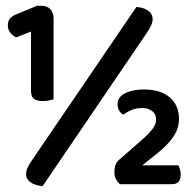

<svg xmlns="http://www.w3.org/2000/svg" viewBox="-20 -637 669 663"><path d="M87 -528 36 -508Q25 -513 16 -523.5Q7 -534 7 -550Q7 -564 14.5 -573Q22 -582 35 -587L108 -617H123Q143 -617 154 -605Q165 -593 165 -573V-294Q159 -292 149 -290Q139 -288 129 -288Q109 -288 98 -295Q87 -302 87 -325ZM477 -328Q534 -328 566 -301Q598 -274 598 -226Q598 -195 580 -167Q562 -139 525 -109L471 -66H596Q599 -60 601.5 -52Q604 -44 604 -34Q604 -1 574 -1H394Q386 -8 380.5 -18Q375 -28 375 -41Q375 -71 390 -84L470 -154Q497 -178 508 -193.5Q519 -209 519 -224Q519 -243 505.5 -253.5Q492 -264 471 -264Q450 -264 434 -257Q418 -250 405 -241Q397 -246 391.5 -255Q386 -264 386 -278Q386 -302 412 -315Q438 -328 477 -328ZM451 -613Q476 -611 491 -600.5Q506 -590 507 -573Q507 -560 501.5 -548.5Q496 -537 486 -522L127 6Q101 3 86 -7Q71 -17 70 -34Q70 -47 75.5 -58.5Q81 -70 92 -86Z"/></svg>

Font: Baloo Paaji 2 SemiBold
Style: Regular
Weight: 600
Designer: Shuchita Grover, Noopur Datye and Ek Type
Foundry: Ek Type
Version: Version 1.640;hotconv 1.0.111;makeotfexe 2.5.65597; ttfautoh